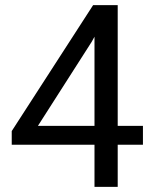

<svg xmlns="http://www.w3.org/2000/svg" viewBox="-20 -731 602 751"><path d="M440.4 -238.8V-710.9H344.2L25.9 -218.3V-165H349.6V0H440.4V-165H539.1V-238.8ZM128.4 -238.8 338.9 -567.9 349.6 -587.4V-238.8Z"/></svg>

Font: Roboto1
Style: rg
Weight: 400
Designer: Google
Version: Version 2.137; 2017